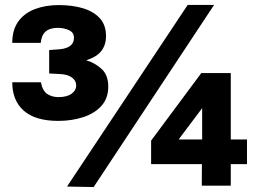

<svg xmlns="http://www.w3.org/2000/svg" viewBox="-20 -751 1036 775"><path d="M29.5 -578Q29.5 -631 54.2 -664.8Q79 -698.5 121.5 -714.5Q164 -730.5 217.5 -730.5Q271.5 -730.5 314.5 -717.8Q357.5 -705 382.8 -677.5Q408 -650 408 -604.5Q408 -571 390 -546.5Q372 -522 328 -507.5Q360 -499 388.5 -474.2Q417 -449.5 417 -401.5Q417 -354 389 -323.2Q361 -292.5 315 -277.8Q269 -263 215 -263Q123 -263 76.2 -304Q29.5 -345 29.5 -419H145Q152 -383.5 171.5 -371.2Q191 -359 215 -359Q250 -359 268.8 -372.5Q287.5 -386 287.5 -406.5Q287.5 -425 270.8 -437.8Q254 -450.5 224.5 -452L178.5 -454.5V-549L218.5 -552Q238 -553.5 251.5 -559.2Q265 -565 271.8 -574.8Q278.5 -584.5 278.5 -598.5Q278.5 -620 258.5 -629.2Q238.5 -638.5 214 -638.5Q195 -638.5 180.2 -633.2Q165.5 -628 156.2 -615Q147 -602 144.5 -578ZM844 -731 358 4 250.5 2 737.5 -731ZM792.5 -456H911.5V-188H977V-88.5H911.5V-1.5H794.5L795 -88.5H590V-183.5ZM701 -188H796V-314.5Z"/></svg>

Font: Public Sans Black
Style: Regular
Weight: 900
Designer: The Public Sans Project Authors: Dan O. Williams and USWDS (Libre Franklin designed by Pablo Impallari and Rodrigo Fuenz
Version: Version 1.007